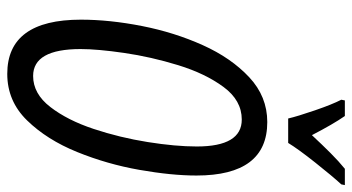

<svg xmlns="http://www.w3.org/2000/svg" viewBox="-246 -738 993 542"><g transform="rotate(90 251.0 -466.5)"><path d="M383 -783Q400 -811 438.5 -859.5Q477 -908 500 -933L502 -943H456Q435 -926 411.5 -902.5Q388 -879 361 -850Q330 -910 307 -943H263L261 -933Q274 -908 291 -858.5Q308 -809 314 -783ZM475 -524Q475 -724 324 -724Q252 -724 197.5 -673Q143 -622 107 -542Q71 -462 53 -370.5Q35 -279 35 -198Q35 10 188 10Q265 10 319.5 -46Q374 -102 408.5 -187Q443 -272 459 -363Q475 -454 475 -524ZM118 -197Q118 -245 129 -320.5Q140 -396 163.5 -472.5Q187 -549 225 -600.5Q263 -652 317 -652Q393 -652 393 -525Q393 -465 380.5 -386.5Q368 -308 343.5 -234Q319 -160 281.5 -111.5Q244 -63 194 -63Q118 -63 118 -197Z"/></g></svg>

Font: Noto Sans Display Condensed
Style: Italic
Weight: 400
Width: 3
Designer: Monotype Design team
Foundry: Monotype Imaging Inc.
Version: 1.000